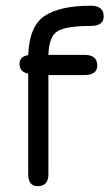

<svg xmlns="http://www.w3.org/2000/svg" viewBox="-20 -641 381 668"><path d="M295.9 -550.8C325.8 -550.8 340.8 -561.8 340.8 -584C340.8 -608.7 325.8 -621.1 295.9 -621.1C224.9 -621.1 171.5 -609.4 135.7 -585.9C99.9 -562.5 80.7 -516.9 78.1 -449.2C57.9 -446 47.9 -435.9 47.9 -418.9C47.9 -400.1 57.9 -388.7 78.1 -384.8V-35.2C78.1 -7.2 89.2 6.8 111.3 6.8C136.1 6.8 148.4 -7.2 148.4 -35.2V-379.9H273.4C303.4 -379.9 318.4 -391 318.4 -413.1C318.4 -437.8 303.4 -450.2 273.4 -450.2H148.4C149.7 -493.8 160.8 -521.5 181.6 -533.2C202.5 -544.9 240.6 -550.8 295.9 -550.8Z"/></svg>

Font: Jura
Style: DemiBold
Weight: 600
Version: Version 2.5.1